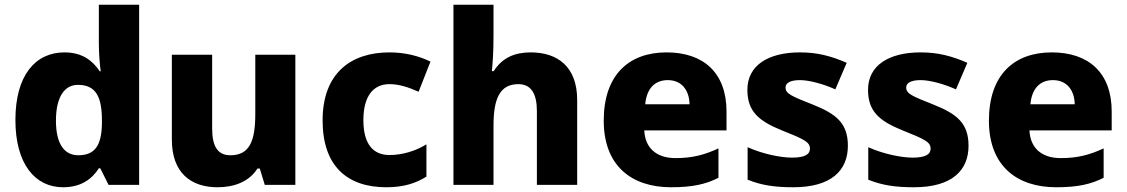

<svg xmlns="http://www.w3.org/2000/svg" viewBox="-20 -780 4754 810"><path d="M246 10C323 10 369 -26 397 -70H403L438 0H567V-760H397V-598C397 -557 401 -505 405 -479H401C371 -524 327 -559 252 -559C129 -559 45 -462 45 -274C45 -88 128 10 246 10ZM310 -125C252 -125 216 -172 216 -271C216 -371 252 -422 309 -422C386 -422 410 -369 410 -272V-257C408 -168 382 -125 310 -125Z M1226 -549H1057V-300C1057 -187 1034 -125 952 -125C898 -125 875 -163 875 -238V-549H705V-191C705 -51 785 10 898 10C967 10 1031 -13 1066 -69H1076L1097 0H1226Z M1610 10C1683 10 1735 -7 1779 -35V-171C1733 -143 1678 -126 1623 -126C1556 -126 1513 -170 1513 -273C1513 -375 1555 -425 1623 -425C1664 -425 1703 -412 1746 -393L1796 -520C1748 -544 1688 -559 1623 -559C1461 -559 1341 -472 1341 -272C1341 -77 1447 10 1610 10Z M2062 -628V-760H1893V0H2062V-250C2062 -363 2088 -425 2167 -425C2220 -425 2245 -386 2245 -311V0H2415V-358C2415 -499 2332 -559 2219 -559C2152 -559 2099 -537 2063 -480H2055C2058 -507 2062 -558 2062 -628Z M2792 -559C2634 -559 2527 -465 2527 -271C2527 -78 2647 10 2811 10C2902 10 2958 -3 3011 -30V-154C2951 -126 2899 -113 2830 -113C2746 -113 2701 -159 2698 -230H3045V-309C3045 -473 2948 -559 2792 -559ZM2797 -442C2857 -442 2888 -398 2889 -340H2702C2708 -408 2744 -442 2797 -442Z M3557 -165C3557 -260 3508 -299 3411 -338C3317 -375 3294 -385 3294 -411C3294 -431 3316 -442 3355 -442C3392 -442 3451 -427 3504 -403L3552 -515C3486 -544 3427 -559 3355 -559C3222 -559 3133 -505 3133 -401C3133 -310 3181 -270 3276 -231C3372 -193 3397 -181 3397 -153C3397 -128 3374 -115 3321 -115C3275 -115 3198 -130 3134 -159V-22C3193 2 3249 10 3327 10C3487 10 3557 -61 3557 -165Z M4066 -165C4066 -260 4017 -299 3920 -338C3826 -375 3803 -385 3803 -411C3803 -431 3825 -442 3864 -442C3901 -442 3960 -427 4013 -403L4061 -515C3995 -544 3936 -559 3864 -559C3731 -559 3642 -505 3642 -401C3642 -310 3690 -270 3785 -231C3881 -193 3906 -181 3906 -153C3906 -128 3883 -115 3830 -115C3784 -115 3707 -130 3643 -159V-22C3702 2 3758 10 3836 10C3996 10 4066 -61 4066 -165Z M4417 -559C4259 -559 4152 -465 4152 -271C4152 -78 4272 10 4436 10C4527 10 4583 -3 4636 -30V-154C4576 -126 4524 -113 4455 -113C4371 -113 4326 -159 4323 -230H4670V-309C4670 -473 4573 -559 4417 -559ZM4422 -442C4482 -442 4513 -398 4514 -340H4327C4333 -408 4369 -442 4422 -442Z"/></svg>

Font: Noto Sans Thai Looped ExtraBold
Style: Regular
Weight: 800
Designer: Cadson Demak Team
Foundry: Cadson Demak Co., Ltd.
Version: Version 1.001